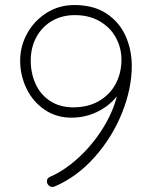

<svg xmlns="http://www.w3.org/2000/svg" viewBox="-20 -730 595 762"><path d="M503 -468Q503 -379 464.5 -282.5Q426 -186 356 -107Q286 -28 197 10Q191 12 188 12Q179 12 172.5 5Q166 -2 166 -11Q166 -23 180 -29Q237 -54 291.5 -104Q346 -154 386.5 -218Q427 -282 444 -348Q412 -308 364.5 -285.5Q317 -263 264 -263Q203 -263 156.5 -295Q110 -327 85 -379Q60 -431 60 -489Q60 -547 88 -597.5Q116 -648 165 -679Q214 -710 275 -710Q352 -710 403 -676Q454 -642 478.5 -587Q503 -532 503 -468ZM462 -493Q462 -540 440 -580.5Q418 -621 376 -645.5Q334 -670 277 -670Q226 -670 186.5 -647Q147 -624 124.5 -583Q102 -542 102 -489Q102 -440 121 -397.5Q140 -355 178.5 -329.5Q217 -304 271 -304Q330 -304 373.5 -329.5Q417 -355 439.5 -398Q462 -441 462 -493Z"/></svg>

Font: Quicksand Light
Style: Regular
Weight: 300
Designer: Andrew Paglinawan
Foundry: Andrew Paglinawan
Version: Version 3.000